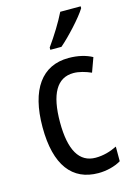

<svg xmlns="http://www.w3.org/2000/svg" viewBox="-118 -827 624 899"><g transform="rotate(-15 193.5 -378.0)"><path d="M366 -757V-766H267C245 -721 211 -666 176 -617V-606H230C272 -642 341 -716 366 -757ZM245 10C284 10 325 0 355 -18V-89C323 -73 288 -63 251 -63C172 -63 132 -131 132 -266C132 -403 172 -473 252 -473C279 -473 310 -464 337 -452L362 -521C333 -537 294 -547 248 -547C119 -547 47 -448 47 -265C47 -80 119 10 245 10Z"/></g></svg>

Font: Noto Sans Gujarati Condensed
Style: Regular
Weight: 400
Width: 3
Designer: Jelle Bosma - Monotype Design Team, Universal Thirst
Foundry: Monotype Imaging Inc.
Version: Version 2.106